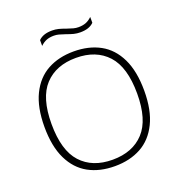

<svg xmlns="http://www.w3.org/2000/svg" viewBox="-160 -1051 1115 1193"><g transform="rotate(-20 397.5 -454.0)"><path d="M67.5 -370Q67.5 -498.5 109 -583.2Q150.5 -668 224.5 -708.5Q298.5 -749 397.5 -749Q497.5 -749 571.5 -708.5Q645.5 -668 686.5 -583.2Q727.5 -498.5 727.5 -370Q727.5 -241.5 686 -156.8Q644.5 -72 570.5 -31.5Q496.5 9 397.5 9Q297 9 223.2 -31.5Q149.5 -72 108.5 -156.5Q67.5 -241 67.5 -370ZM680 -368Q680 -543 605 -624.8Q530 -706.5 397.5 -706.5Q265 -706.5 190 -625.8Q115 -545 115 -372Q115 -196.5 189.8 -115Q264.5 -33.5 397.5 -33.5Q530 -33.5 605 -114.5Q680 -195.5 680 -368ZM389.5 -866Q364.5 -874.5 348.5 -878.8Q332.5 -883 316 -883Q287.5 -883 266.5 -874.8Q245.5 -866.5 226.5 -848V-886.5Q242 -902 264 -909.5Q286 -917 316.5 -917Q338.5 -917 358.5 -912Q378.5 -907 405.5 -897Q430.5 -888.5 446.5 -884.2Q462.5 -880 479 -880Q507.5 -880 528.5 -888.2Q549.5 -896.5 568.5 -915V-876.5Q553 -861 531 -853.5Q509 -846 478.5 -846Q456.5 -846 436.5 -851Q416.5 -856 389.5 -866Z"/></g></svg>

Font: Encode Sans Expanded ExtraLight
Style: Regular
Weight: 275
Width: 7
Designer: Multiple Designers
Foundry: Impallari Type
Version: Version 2.000